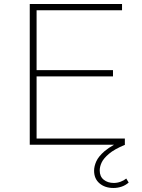

<svg xmlns="http://www.w3.org/2000/svg" viewBox="-20 -720 708 955"><path d="M128 0V-700H587V-669H162V-371H542V-340H162V-31H601V-1L602 0Q549 22 522 45Q495 68 485.5 88.5Q476 109 476 128Q476 158 496 174Q516 190 546 190Q563 190 579.5 184Q596 178 608 168L620 188Q604 202 584.5 208.5Q565 215 544 215Q502 215 475 192Q448 169 448 129Q448 107 459 82.5Q470 58 500 32Q519 16 547 0Z"/></svg>

Font: Montserrat Thin ExtraLight
Style: Regular
Weight: 250
Version: Version 9.000